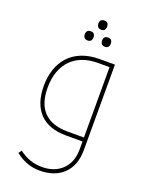

<svg xmlns="http://www.w3.org/2000/svg" viewBox="-170 -773 835 1095"><g transform="rotate(20 247.5 -225.5)"><path d="M268 -635C284 -635 294 -644 294 -663C294 -682 285 -691 268 -691C249 -691 241 -680 241 -663C241 -647 250 -635 268 -635ZM216 -551C232 -551 242 -560 242 -579C242 -598 233 -607 216 -607C197 -607 189 -596 189 -579C189 -563 198 -551 216 -551ZM321 -551C337 -551 347 -560 347 -579C347 -598 338 -607 321 -607C302 -607 294 -596 294 -579C294 -563 303 -551 321 -551ZM212 240C337 240 410 165 410 45V-475H317C152 -475 70 -368 70 -223C70 -76 149 0 284 0H386V51C386 149 321 216 219 216C162 216 123 200 78 168L65 186C100 215 149 240 212 240ZM386 -24H287C158 -24 94 -92 94 -221C94 -371 183 -451 314 -451H386Z"/></g></svg>

Font: Noto Kufi Arabic Thin
Style: Regular
Weight: 100
Designer: Monotype Design Team, David Williams, Khaled Hosny
Foundry: Google LLC
Version: Version 2.109